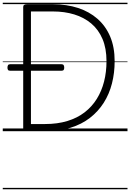

<svg xmlns="http://www.w3.org/2000/svg" viewBox="-20 -950 943 1390"><path d="M176 0Q148 0 148 -19V-900Q148 -910 155 -914.5Q162 -919 176 -919H364Q463 -919 544.5 -892.5Q626 -866 685.5 -814Q745 -762 777.5 -685.5Q810 -609 810 -507Q810 -422 790.5 -345.5Q771 -269 731 -206Q691 -143 631 -96.5Q571 -50 490 -25Q409 0 306 0ZM204 -52H306Q396 -52 468 -74Q540 -96 593 -137Q646 -178 681 -234.5Q716 -291 733.5 -360Q751 -429 751 -507Q751 -600 722 -668Q693 -736 640.5 -780Q588 -824 517.5 -845.5Q447 -867 364 -867H204ZM53 -438Q42 -438 38 -444Q34 -450 34 -460Q34 -471 38 -478Q42 -485 53 -485H426Q437 -485 441 -478Q445 -471 445 -460Q445 -450 441 -444Q437 -438 426 -438ZM0 410H903V420H0ZM0 -20H903V0H0ZM0 -505H903V-500H0ZM0 -930H903V-920H0Z"/></svg>

Font: Playwrite DE Grund Guides
Style: Regular
Weight: 400
Designer: Veronika Burian, José Scaglione
Foundry: TypeTogether
Version: Version 1.003